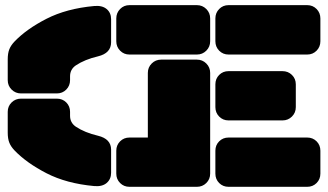

<svg xmlns="http://www.w3.org/2000/svg" viewBox="-20 -720 1265 740"><path d="M428.2 -561V-648.9Q428.2 -670.4 442.9 -685.3Q457.5 -700.2 479 -700.2H738.8Q760.3 -700.2 775.1 -685.3Q790 -670.4 790 -648.9V-561Q790 -539.6 775.1 -524.7Q760.3 -509.8 738.8 -509.8H479Q457.5 -509.8 442.9 -524.7Q428.2 -539.6 428.2 -561ZM1164.1 -509.8H860.8Q839.4 -509.8 824.7 -524.7Q810.1 -539.6 810.1 -561V-648.9Q810.1 -670.4 824.7 -685.3Q839.4 -700.2 860.8 -700.2H1164.1Q1185.5 -700.2 1200.2 -685.3Q1214.8 -670.4 1214.8 -648.9V-561Q1214.8 -539.6 1200.2 -524.7Q1185.5 -509.8 1164.1 -509.8ZM357.9 -502.9Q306.2 -490.7 272 -467.8Q250 -452.6 250 -425.8V-411.1Q250 -389.6 235.4 -374.8Q220.7 -359.9 199.2 -359.9H61Q39.6 -359.9 24.7 -374.8Q9.8 -389.6 9.8 -411.1V-491.2Q9.8 -514.6 15.9 -530Q22 -545.4 36.1 -560.1Q82.5 -608.4 159.4 -647.7Q236.3 -687 342.8 -696.8Q373.5 -699.7 390.9 -685.3Q408.2 -670.9 408.2 -646V-557.1Q408.2 -515.1 357.9 -502.9ZM428.2 -50.8V-139.2Q428.2 -160.6 442.9 -175.3Q457.5 -189.9 479 -189.9H549.8V-439Q549.8 -460.4 564.7 -475.3Q579.6 -490.2 601.1 -490.2H738.8Q760.3 -490.2 775.1 -475.3Q790 -460.4 790 -439V-50.8Q790 -29.3 775.1 -14.6Q760.3 0 738.8 0H479Q457.5 0 442.9 -14.6Q428.2 -29.3 428.2 -50.8ZM810.1 -307.1V-395Q810.1 -416.5 824.7 -431.2Q839.4 -445.8 860.8 -445.8H1068.8Q1090.3 -445.8 1105.2 -431.2Q1120.1 -416.5 1120.1 -395V-307.1Q1120.1 -285.6 1105.2 -270.8Q1090.3 -255.9 1068.8 -255.9H860.8Q839.4 -255.9 824.7 -270.8Q810.1 -285.6 810.1 -307.1ZM357.9 -196.8Q408.2 -184.6 408.2 -143.1V-54.2Q408.2 -29.3 390.9 -14.6Q373.5 0 342.8 -2.9Q236.3 -12.7 159.4 -52.2Q82.5 -91.8 36.1 -140.1Q22 -154.8 15.9 -170.2Q9.8 -185.5 9.8 -209V-289.1Q9.8 -310.5 24.7 -325.2Q39.6 -339.8 61 -339.8H199.2Q220.7 -339.8 235.4 -325.2Q250 -310.5 250 -289.1V-273.9Q250 -247.1 272 -231.9Q306.2 -209 357.9 -196.8ZM1214.8 -139.2V-50.8Q1214.8 -29.3 1200.2 -14.6Q1185.5 0 1164.1 0H860.8Q839.4 0 824.7 -14.6Q810.1 -29.3 810.1 -50.8V-139.2Q810.1 -160.6 824.7 -175.3Q839.4 -189.9 860.8 -189.9H1164.1Q1185.5 -189.9 1200.2 -175.3Q1214.8 -160.6 1214.8 -139.2Z"/></svg>

Font: Nastup Soft
Style: Regular
Weight: 400
Designer: Maksym Kobuzan
Foundry: Zakznak
Version: Version 1.020;hotconv 1.0.109;makeotfexe 2.5.65596